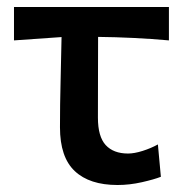

<svg xmlns="http://www.w3.org/2000/svg" viewBox="-20 -517 531 549"><path d="M316 12Q236 12 193.8 -27.8Q151.5 -67.5 151.5 -153Q151.5 -218 153.2 -282.2Q155 -346.5 156 -411L20 -401.5V-497H463V-401.5Q412.5 -406 361 -408.5Q309.5 -411 260.5 -411.5Q260.5 -354 260.2 -296.2Q260 -238.5 260 -180.5Q260 -126.5 282.2 -102.2Q304.5 -78 346 -78Q364 -78 387.8 -85.5Q411.5 -93 431.5 -104L440 -11.5Q421 -4 385.8 4Q350.5 12 316 12Z"/></svg>

Font: Commissioner Flair Medium
Style: Regular
Weight: 500
Designer: Kostas Bartsokas
Foundry: Kostas Bartsokas
Version: Version 1.000; ttfautohint (v1.8.3)